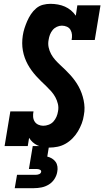

<svg xmlns="http://www.w3.org/2000/svg" viewBox="-20 -763 545 1003"><path d="M237 8Q221 8 205.5 5.5Q190 3 176 -3.5Q162 -10 151 -20Q140 -30 132 -43L125 0H4L34 -181H155Q152 -167 153 -153Q154 -139 161 -128Q168 -117 180.5 -111.5Q193 -106 206 -106Q220 -106 234.5 -111.5Q249 -117 259 -128Q269 -139 275 -153Q281 -167 283 -181Q287 -201 282.5 -220Q278 -239 269 -255.5Q260 -272 247.5 -286Q235 -300 221.5 -313Q208 -326 194.5 -339Q181 -352 168.5 -366Q156 -380 145 -395Q134 -410 125 -426.5Q116 -443 109.5 -461Q103 -479 99.5 -498.5Q96 -518 96 -537.5Q96 -557 99 -577Q102 -597 108 -615.5Q114 -634 122 -652.5Q130 -671 141.5 -688.5Q153 -706 169 -719.5Q185 -733 204.5 -738Q224 -743 243 -743Q263 -743 282.5 -739.5Q302 -736 319 -728.5Q336 -721 350.5 -709Q365 -697 376 -681L384 -735H505L475 -554H354Q357 -568 356 -581.5Q355 -595 348.5 -606.5Q342 -618 329.5 -623.5Q317 -629 303 -629Q290 -629 277 -623Q264 -617 255 -606Q246 -595 241 -582Q236 -569 234 -555Q230 -535 234 -516Q238 -497 247 -480.5Q256 -464 268.5 -450Q281 -436 294.5 -423.5Q308 -411 321.5 -398Q335 -385 347.5 -371Q360 -357 371 -342Q382 -327 391 -310.5Q400 -294 406.5 -276Q413 -258 417 -239Q421 -220 421.5 -200.5Q422 -181 418 -161Q415 -139 407 -118Q399 -97 387.5 -77.5Q376 -58 359.5 -41Q343 -24 323 -12.5Q303 -1 281 3.5Q259 8 237 8ZM57 220 69 150H169Q177 150 185 146.5Q193 143 195 135Q196 127 188.5 123.5Q181 120 174 120H131L151 0H236L227 55Q240 58 251.5 65Q263 72 270.5 82.5Q278 93 280 107Q282 121 279 135Q276 154 264.5 172Q253 190 235 201Q217 212 197 216Q177 220 157 220Z"/></svg>

Font: Iosevka Slab Heavy
Style: Italic
Weight: 900
Italic angle: -9°
Monospace: yes
Designer: Belleve Invis
Foundry: Belleve Invis
Version: Version 11.1.0; ttfautohint (v1.8.3)